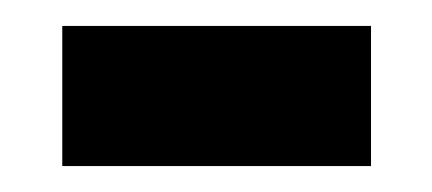

<svg xmlns="http://www.w3.org/2000/svg" viewBox="-20 -343 333 148"><path d="M28 -215H266V-323H28Z"/></svg>

Font: Noto Sans Khmer ExtraCondensed SemiBold
Style: Regular
Weight: 600
Width: 2
Designer: Danh Hong and the Monotype Design Team
Foundry: Monotype Imaging Inc.
Version: Version 2.004